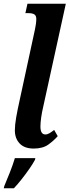

<svg xmlns="http://www.w3.org/2000/svg" viewBox="-31 -780 370 1021"><path d="M148 10Q99 10 73.5 -17Q48 -44 48 -87Q48 -115 55 -155.5Q62 -196 75 -254L155 -624Q158 -638 160 -652.5Q162 -667 162 -679Q162 -697 151.5 -703.5Q141 -710 122 -710H104L115 -760H319L199 -213Q192 -184 188 -155.5Q184 -127 184 -107Q184 -65 210 -65Q221 -65 232 -71.5Q243 -78 257 -89L276 -56Q256 -33 226.5 -11.5Q197 10 148 10ZM-8 209Q6 176 22 135.5Q38 95 48 61H157L155 70Q145 89 126 116.5Q107 144 85 172Q63 200 43 221H-11Z"/></svg>

Font: Noto Serif ExtraCondensed
Style: Bold Italic
Weight: 700
Width: 2
Italic angle: -12°
Designer: Monotype Design Team
Foundry: Monotype Imaging Inc.
Version: Version 2.013; ttfautohint (v1.8.4.7-5d5b)